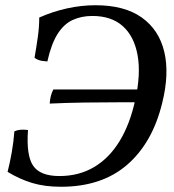

<svg xmlns="http://www.w3.org/2000/svg" viewBox="-20 -705 665 734"><path d="M213 9Q151 9 103 -5.5Q55 -20 9 -48Q18 -83 25 -123Q32 -163 35 -203Q46 -208 59 -209Q72 -210 87 -208Q80 -110 107 -71Q134 -32 207 -32Q282 -32 340 -66.5Q398 -101 437.5 -166Q477 -231 497 -323Q519 -422 506 -494Q493 -566 449.5 -605Q406 -644 333 -644Q291 -644 257.5 -628.5Q224 -613 200 -575Q176 -537 161 -470Q152 -471 143 -472Q134 -473 126.5 -476Q119 -479 112 -484Q119 -524 124.5 -563Q130 -602 130 -638Q182 -661 236.5 -673Q291 -685 345 -685Q456 -685 522 -638Q588 -591 608 -507Q628 -423 600 -311Q563 -159 466 -75Q369 9 213 9ZM170 -309Q172 -341 184 -363H587L565 -314Q505 -314 438 -314Q371 -314 302.5 -313Q234 -312 170 -309Z"/></svg>

Font: Vollkorn
Style: Italic
Weight: 400
Italic angle: -11°
Designer: Friedrich Althausen
Foundry: Friedrich Althausen
Version: Version 5.001